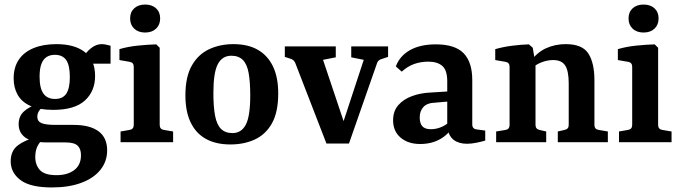

<svg xmlns="http://www.w3.org/2000/svg" viewBox="-20 -625 2993 844"><path d="M451 36Q451 85 421 122Q391 159 336.5 179Q282 199 208 199Q113 199 70 166.5Q27 134 27 84Q27 38 58.5 14Q90 -10 141 -22L175 -19Q159 -7 147 13.5Q135 34 135 65Q135 100 155.5 122.5Q176 145 228 145Q277 145 306.5 122.5Q336 100 336 57Q336 29 321 15Q306 1 267 1H186Q120 1 91 -20.5Q62 -42 62 -79Q62 -114 85 -135Q108 -156 142 -166L174 -158Q158 -148 151 -136.5Q144 -125 144 -112Q144 -92 162 -84Q180 -76 224 -76H303Q375 -76 413 -48Q451 -20 451 36ZM398 -291Q398 -224 353 -183Q308 -142 214 -142Q152 -142 113.5 -159.5Q75 -177 57.5 -208.5Q40 -240 40 -280Q40 -329 62.5 -362.5Q85 -396 127.5 -413.5Q170 -431 228 -431Q308 -431 353 -396Q398 -361 398 -291ZM154 -288Q154 -237 171 -213.5Q188 -190 222 -190Q256 -190 271.5 -213.5Q287 -237 287 -286Q287 -338 271 -361Q255 -384 221 -384Q200 -384 185 -374.5Q170 -365 162 -344Q154 -323 154 -288ZM370 -345 342 -367Q358 -396 380.5 -413.5Q403 -431 427 -431Q437 -431 447.5 -428.5Q458 -426 466 -424V-345Z M682 -76Q682 -57 700 -54L741 -47V0H510V-47L550 -54Q568 -57 568 -76V-331Q568 -350 551 -353L505 -361V-409Q542 -420 586 -424.5Q630 -429 667 -430L682 -415ZM684 -544Q684 -516 666 -499Q648 -482 618 -482Q588 -482 570 -499Q552 -516 552 -544Q552 -572 570 -588.5Q588 -605 618 -605Q648 -605 666 -588.5Q684 -572 684 -544Z M1080 -205Q1080 -265 1073 -304Q1066 -343 1047.5 -361.5Q1029 -380 997 -380Q957 -380 937.5 -343Q918 -306 918 -216Q918 -155 925.5 -116Q933 -77 951.5 -58.5Q970 -40 1002 -40Q1041 -40 1060.5 -77Q1080 -114 1080 -205ZM795 -206Q795 -287 823 -336.5Q851 -386 899 -408.5Q947 -431 1006 -431Q1070 -431 1113.5 -406Q1157 -381 1180 -333Q1203 -285 1203 -214Q1203 -132 1175.5 -83Q1148 -34 1100.5 -12Q1053 10 993 10Q929 10 885 -14.5Q841 -39 818 -87Q795 -135 795 -206Z M1579 -362 1524 -373V-421H1686V-375L1659 -366Q1643 -362 1638 -349L1514 6H1458ZM1492 6H1415L1278 -348Q1272 -362 1259 -366L1232 -375V-421H1456V-373L1400 -362L1508 -40Z M1827 8Q1774 8 1741 -20Q1708 -48 1708 -96Q1708 -137 1731 -163Q1754 -189 1791 -202.5Q1828 -216 1869 -218L1965 -224V-180L1896 -174Q1858 -173 1841.5 -155Q1825 -137 1825 -109Q1825 -83 1836.5 -70Q1848 -57 1874 -57Q1900 -57 1924.5 -68.5Q1949 -80 1963 -98L1973 -73Q1953 -35 1915 -13.5Q1877 8 1827 8ZM1720 -333Q1737 -379 1782 -404.5Q1827 -430 1896 -430Q1980 -430 2018 -391Q2056 -352 2056 -273V-78Q2056 -58 2076 -56L2113 -51V-7Q2100 -3 2076.5 2Q2053 7 2033 7Q1997 7 1974.5 -10Q1952 -27 1946 -66V-268Q1946 -316 1924.5 -335Q1903 -354 1863 -354Q1829 -354 1800 -343.5Q1771 -333 1746 -310Z M2432 0V-47L2462 -54Q2471 -56 2475.5 -61Q2480 -66 2480 -76V-258Q2480 -313 2464.5 -337Q2449 -361 2412 -361Q2385 -361 2359 -350.5Q2333 -340 2311 -320L2312 -355Q2341 -395 2380.5 -413Q2420 -431 2467 -431Q2540 -431 2566.5 -389.5Q2593 -348 2593 -272V-76Q2593 -57 2611 -54L2652 -47V0ZM2161 0V-47L2203 -54Q2220 -57 2220 -76V-331Q2220 -350 2203 -353L2157 -361V-409Q2192 -419 2231 -424Q2270 -429 2305 -430L2322 -415L2334 -341V-76Q2334 -58 2351 -54L2381 -47V0Z M2873 -76Q2873 -57 2891 -54L2932 -47V0H2701V-47L2741 -54Q2759 -57 2759 -76V-331Q2759 -350 2742 -353L2696 -361V-409Q2733 -420 2777 -424.5Q2821 -429 2858 -430L2873 -415ZM2875 -544Q2875 -516 2857 -499Q2839 -482 2809 -482Q2779 -482 2761 -499Q2743 -516 2743 -544Q2743 -572 2761 -588.5Q2779 -605 2809 -605Q2839 -605 2857 -588.5Q2875 -572 2875 -544Z"/></svg>

Font: Yrsa SemiBold
Style: Regular
Weight: 600
Version: Version 2.004